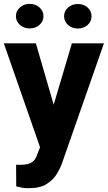

<svg xmlns="http://www.w3.org/2000/svg" viewBox="-20 -750 553 983"><path d="M-0.5 -528.3 185.1 3.9 170.4 41.5C158.7 76.7 138.7 93.8 84.5 93.8H74.2C70.3 93.8 66.4 93.8 62.5 93.3L63 204.1C76.2 207.5 86.9 210 94.7 211.4C102.5 212.9 113.8 213.4 128.4 213.4C167 213.4 197.8 206.1 220.7 190.9C243.7 175.8 260.7 158.2 272.9 137.2C285.2 116.2 293.9 96.7 299.8 79.1L512.2 -528.3H348.1L254.9 -213.9L163.6 -528.3ZM61.5 -667C61.5 -649.4 68.4 -634.8 82 -622.6C95.7 -610.4 112.3 -604.5 131.8 -604.5C151.9 -604.5 168.5 -610.4 182.1 -622.6C195.8 -634.8 202.6 -649.4 202.6 -667C202.6 -685.1 195.8 -699.7 182.1 -711.9C168.5 -724.1 151.9 -730 131.8 -730C112.3 -730 95.7 -724.1 82 -711.9C68.4 -699.7 61.5 -685.1 61.5 -667ZM308.1 -667C308.1 -648.9 314.9 -634.3 328.6 -622.1C342.3 -609.9 358.9 -604 378.4 -604C398.4 -604 415 -609.9 428.7 -622.1C441.9 -634.3 448.7 -648.9 448.7 -667C448.7 -684.6 441.9 -699.2 428.7 -711.4C415 -723.6 398.4 -729.5 378.4 -729.5C358.9 -729.5 342.3 -723.6 328.6 -711.4C314.9 -699.2 308.1 -684.6 308.1 -667Z"/></svg>

Font: Vazirmatn ExtraBold
Style: Regular
Weight: 800
Designer: Saber Rastikerdar
Foundry: Saber Rastikerdar
Version: Version 33.003